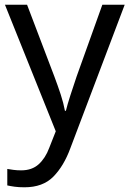

<svg xmlns="http://www.w3.org/2000/svg" viewBox="-20 -556 550 816"><path d="M1 -536H95L211 -231Q226 -191 238 -154.5Q250 -118 256 -85H260Q266 -110 279 -150.5Q292 -191 306 -232L415 -536H510L279 74Q251 150 206.5 195Q162 240 84 240Q60 240 42 237.5Q24 235 11 232V162Q22 164 37.5 166Q53 168 70 168Q116 168 144.5 142Q173 116 189 73L217 2Z"/></svg>

Font: Noto Sans Tagbanwa
Style: Regular
Weight: 400
Designer: Monotype Design Team
Foundry: Monotype Imaging Inc.
Version: Version 2.001; ttfautohint (v1.8.4.7-5d5b)